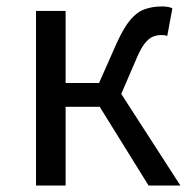

<svg xmlns="http://www.w3.org/2000/svg" viewBox="-20 -577 596 597"><path d="M92 0V-543H184V-319H288L342 -441Q364 -490 385 -515Q406 -540 430.5 -548.5Q455 -557 484 -557Q493 -557 502 -555.5Q511 -554 516 -551L500 -465Q496 -467 492 -467.5Q488 -468 482 -468Q468 -468 455.5 -463Q443 -458 430.5 -442.5Q418 -427 404 -394L357 -285L541 0H442L290 -245H184V0Z"/></svg>

Font: Noto Sans KR
Style: Regular
Weight: 400
Designer: Ryoko NISHIZUKA  (kana, bopomofo & ideographs); Paul D. Hunt (Latin, Greek & Cyrillic); Sandoll Communications , Soo-you
Foundry: Adobe
Version: Version 2.004-H2;hotconv 1.0.118;makeotfexe 2.5.65603